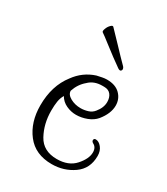

<svg xmlns="http://www.w3.org/2000/svg" viewBox="-115 -464 458 525"><g transform="rotate(30 114.5 -201.5)"><path d="M131 4Q79 4 51.5 -31.5Q24 -67 24 -120Q24 -182 56 -223Q79 -255 116 -267Q125 -269 132.5 -270.5Q140 -272 147 -272Q174 -272 188.5 -257.5Q203 -243 203 -222Q203 -197 182 -171Q172 -159 155 -152.5Q138 -146 121 -146Q105 -146 90 -153Q75 -160 67 -174Q61 -164 59 -151.5Q57 -139 57 -122Q57 -81 75 -48Q93 -15 136 -15Q173 -15 193 -37.5Q213 -60 213 -80Q213 -96 201 -102Q196 -105 196 -109Q196 -115 202 -115Q212 -115 220.5 -104.5Q229 -94 229 -78Q229 -38 199 -17Q169 4 131 4ZM123 -168Q134 -168 145.5 -171.5Q157 -175 164 -184Q178 -201 178 -219Q178 -233 171 -242Q164 -251 150 -251H144Q118 -251 102 -235Q84 -220 76 -196Q76 -184 90.5 -176Q105 -168 123 -168ZM158 -314Q148 -321 131 -333.5Q114 -346 97.5 -359Q81 -372 72 -378Q69 -380 72 -388.5Q75 -397 81 -403Q87 -409 90 -405Q103 -392 125.5 -368Q148 -344 166 -326Q170 -322 170 -317Q170 -314 167 -312Q164 -310 158 -314Z"/></g></svg>

Font: Puppies Play
Style: Regular
Weight: 400
Designer: Robert E. Leuschke
Foundry: Robert E. Leuschke
Version: Version 1.010; ttfautohint (v1.8.3)